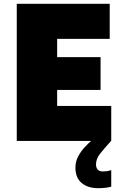

<svg xmlns="http://www.w3.org/2000/svg" viewBox="-20 -740 652 1008"><path d="M68 0V-720H556V-536H280V-440H508V-268H280V-184H564V0ZM376 140Q376 109 390 82Q404 55 425 32.5Q446 10 467 -8L563 0Q526 41 505 67.5Q484 94 484 124Q484 139 492.5 149.5Q501 160 519 160Q530 160 539.5 159Q549 158 560 154H564V240Q551 244 532.5 246Q514 248 496 248Q442 248 409 221Q376 194 376 140Z"/></svg>

Font: Kufam Black
Style: Regular
Weight: 900
Designer: Wael Morcos, Artur Schmal
Foundry: Original Type
Version: Version 1.301; ttfautohint (v1.8.3)